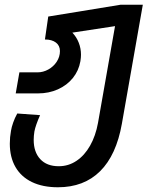

<svg xmlns="http://www.w3.org/2000/svg" viewBox="-20 -570 640 812"><path d="M21.5 37.5Q21.5 10 26.5 -17Q29 -32.5 35.8 -51.8Q42.5 -71 53 -90L149.5 -83Q130.5 -40 125.5 -14Q122.5 5 122.5 21.5Q122.5 73 150.2 103Q178 133 228.5 133Q269.5 133 303.5 110.2Q337.5 87.5 361 46Q384.5 4.5 394.5 -50.5L466.5 -459.5L286 -432Q304 -413 313.2 -389Q322.5 -365 322.5 -338.5Q322.5 -327 320 -311Q313 -271 288.2 -240.2Q263.5 -209.5 225 -192.2Q186.5 -175 141 -175H46.5L62 -264H138.5Q162.5 -264 184.5 -276.2Q206.5 -288.5 220 -309.2Q233.5 -330 233.5 -354Q233.5 -377 216.5 -390Q199.5 -403 170 -403L184 -500L490 -550H584L495.5 -47Q472 86 403.5 154Q335 222 225 222Q161 222 115.2 200Q69.5 178 45.5 136.5Q21.5 95 21.5 37.5Z"/></svg>

Font: JuliaMono Medium
Style: Italic
Weight: 500
Italic angle: -9°
Monospace: yes
Designer: cormullion
Foundry: corm
Version: Version 0.054; ttfautohint (v1.8.4)